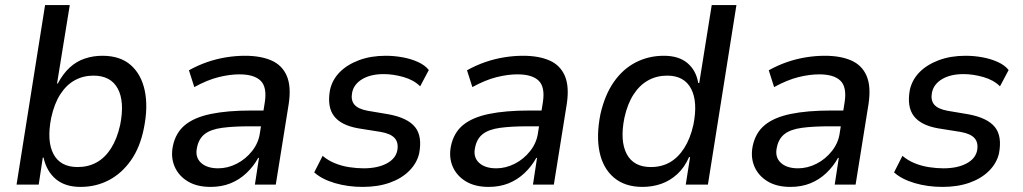

<svg xmlns="http://www.w3.org/2000/svg" viewBox="-20 -725 4016 754"><path d="M296 9Q236 9 199.5 -21.5Q163 -52 151 -106H148L132 0H45L157 -705H254L204 -397H207Q227 -435 253.5 -459.5Q280 -484 313 -495Q346 -506 382 -506Q452 -506 493.5 -469.5Q535 -433 548.5 -369Q562 -305 545 -221Q530 -146 494 -95Q458 -44 407.5 -17.5Q357 9 296 9ZM285 -69Q326 -69 359 -87Q392 -105 416 -142.5Q440 -180 452 -235Q470 -326 442.5 -377Q415 -428 347 -428Q307 -428 274 -410Q241 -392 217 -355Q193 -318 181 -262Q163 -171 190 -120Q217 -69 285 -69Z M807 9Q753 9 717 -13Q681 -35 665.5 -71.5Q650 -108 659 -152Q670 -204 706.5 -234Q743 -264 808 -277.5Q873 -291 968 -291H1030L1021 -229H962Q896 -229 852 -223Q808 -217 784.5 -199Q761 -181 754 -147Q745 -109 768.5 -86.5Q792 -64 837 -64Q874 -64 909.5 -82Q945 -100 970.5 -132.5Q996 -165 1001 -205L1020 -324Q1029 -383 1003.5 -408Q978 -433 920 -433Q882 -433 838 -422Q794 -411 743 -383L722 -449Q758 -469 794.5 -481.5Q831 -494 868.5 -500Q906 -506 942 -506Q1004 -506 1046 -487.5Q1088 -469 1106 -427.5Q1124 -386 1114 -318L1063 0H981L997 -105H994Q976 -72 948 -45.5Q920 -19 885 -5Q850 9 807 9Z M1404 9Q1346 9 1295 -6Q1244 -21 1214 -48L1247 -113Q1268 -95 1295 -84Q1322 -73 1351.5 -68.5Q1381 -64 1408 -64Q1462 -64 1497.5 -82.5Q1533 -101 1540 -133Q1546 -164 1530.5 -182Q1515 -200 1475 -207L1387 -221Q1319 -233 1291.5 -269.5Q1264 -306 1276 -372Q1285 -412 1314 -441.5Q1343 -471 1389.5 -488.5Q1436 -506 1495 -506Q1528 -506 1561 -500Q1594 -494 1621.5 -481.5Q1649 -469 1664 -450L1630 -386Q1605 -411 1564.5 -422.5Q1524 -434 1487 -434Q1436 -434 1403 -414.5Q1370 -395 1363 -362Q1357 -332 1371.5 -314.5Q1386 -297 1424 -290L1507 -276Q1581 -262 1610 -226Q1639 -190 1626 -122Q1617 -84 1587 -54Q1557 -24 1510.5 -7.5Q1464 9 1404 9Z M1899 9Q1845 9 1809 -13Q1773 -35 1757.5 -71.5Q1742 -108 1751 -152Q1762 -204 1798.5 -234Q1835 -264 1900 -277.5Q1965 -291 2060 -291H2122L2113 -229H2054Q1988 -229 1944 -223Q1900 -217 1876.5 -199Q1853 -181 1846 -147Q1837 -109 1860.5 -86.5Q1884 -64 1929 -64Q1966 -64 2001.5 -82Q2037 -100 2062.5 -132.5Q2088 -165 2093 -205L2112 -324Q2121 -383 2095.5 -408Q2070 -433 2012 -433Q1974 -433 1930 -422Q1886 -411 1835 -383L1814 -449Q1850 -469 1886.5 -481.5Q1923 -494 1960.5 -500Q1998 -506 2034 -506Q2096 -506 2138 -487.5Q2180 -469 2198 -427.5Q2216 -386 2206 -318L2155 0H2073L2089 -105H2086Q2068 -72 2040 -45.5Q2012 -19 1977 -5Q1942 9 1899 9Z M2503 9Q2434 9 2391 -27.5Q2348 -64 2334.5 -128Q2321 -192 2338 -277Q2355 -352 2390.5 -403Q2426 -454 2476.5 -480Q2527 -506 2587 -506Q2646 -506 2680 -477Q2714 -448 2722 -399H2726L2775 -705H2872L2760 0H2673L2690 -108H2686Q2668 -67 2639.5 -41Q2611 -15 2576.5 -3Q2542 9 2503 9ZM2536 -69Q2578 -69 2610.5 -87.5Q2643 -106 2667 -143.5Q2691 -181 2703 -235Q2721 -325 2694 -376.5Q2667 -428 2600 -428Q2559 -428 2525.5 -409.5Q2492 -391 2468 -354Q2444 -317 2432 -262Q2414 -172 2441 -120.5Q2468 -69 2536 -69Z M3084 9Q3030 9 2994 -13Q2958 -35 2942.5 -71.5Q2927 -108 2936 -152Q2947 -204 2983.5 -234Q3020 -264 3085 -277.5Q3150 -291 3245 -291H3307L3298 -229H3239Q3173 -229 3129 -223Q3085 -217 3061.5 -199Q3038 -181 3031 -147Q3022 -109 3045.5 -86.5Q3069 -64 3114 -64Q3151 -64 3186.5 -82Q3222 -100 3247.5 -132.5Q3273 -165 3278 -205L3297 -324Q3306 -383 3280.5 -408Q3255 -433 3197 -433Q3159 -433 3115 -422Q3071 -411 3020 -383L2999 -449Q3035 -469 3071.5 -481.5Q3108 -494 3145.5 -500Q3183 -506 3219 -506Q3281 -506 3323 -487.5Q3365 -469 3383 -427.5Q3401 -386 3391 -318L3340 0H3258L3274 -105H3271Q3253 -72 3225 -45.5Q3197 -19 3162 -5Q3127 9 3084 9Z M3681 9Q3623 9 3572 -6Q3521 -21 3491 -48L3524 -113Q3545 -95 3572 -84Q3599 -73 3628.5 -68.5Q3658 -64 3685 -64Q3739 -64 3774.5 -82.5Q3810 -101 3817 -133Q3823 -164 3807.5 -182Q3792 -200 3752 -207L3664 -221Q3596 -233 3568.5 -269.5Q3541 -306 3553 -372Q3562 -412 3591 -441.5Q3620 -471 3666.5 -488.5Q3713 -506 3772 -506Q3805 -506 3838 -500Q3871 -494 3898.5 -481.5Q3926 -469 3941 -450L3907 -386Q3882 -411 3841.5 -422.5Q3801 -434 3764 -434Q3713 -434 3680 -414.5Q3647 -395 3640 -362Q3634 -332 3648.5 -314.5Q3663 -297 3701 -290L3784 -276Q3858 -262 3887 -226Q3916 -190 3903 -122Q3894 -84 3864 -54Q3834 -24 3787.5 -7.5Q3741 9 3681 9Z"/></svg>

Font: Nunito Sans 7pt SemiCondensed Medium
Style: Italic
Weight: 500
Width: 4
Italic angle: -9°
Designer: Vernon Adams
Foundry: Vernon Adams
Version: Version 3.101;gftools[0.9.27]